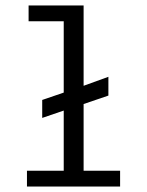

<svg xmlns="http://www.w3.org/2000/svg" viewBox="-20 -685 540 705"><path d="M79 0V-58H214V-279L135 -252V-318L214 -345V-607H85V-665H287V-370L378 -403V-334L287 -303V-58H421V0Z"/></svg>

Font: Ligconsolata
Style: Regular
Weight: 400
Monospace: yes
Designer: Raph Levien, Cyreal, Brenton Simpson
Foundry: Raph Levien, Cyreal, Google
Version: Version 3.001; ttfautohint (v1.8.2.53-6de2)